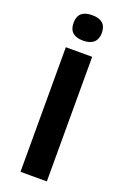

<svg xmlns="http://www.w3.org/2000/svg" viewBox="-174 -979 679 1034"><g transform="rotate(20 165.5 -462.5)"><path d="M84 -852Q84 -925 165 -925Q246 -925 246 -852Q246 -817 225.5 -798Q205 -779 165 -779Q84 -779 84 -852ZM90 -714H241V0H90Z"/></g></svg>

Font: OpenSansMMV
Style: Bold
Weight: 700
Foundry: Ascender Corporation
Version: Version 4.001